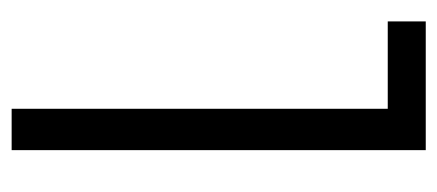

<svg xmlns="http://www.w3.org/2000/svg" viewBox="-236 -534 769 338"><g transform="rotate(-90 149.0 -364.5)"><path d="M54.2 0V-729H127V-66.9H280.8V0Z"/></g></svg>

Font: Lumene Sans Condensed
Style: Regular
Weight: 400
Width: 3
Designer: Deni Anggara
Version: Version 1.003;Glyphs 3.1.2 (3151)